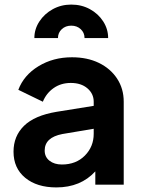

<svg xmlns="http://www.w3.org/2000/svg" viewBox="-20 -806 620 838"><path d="M226 12Q332 12 396 -58V0H520V-362Q520 -419 491 -463Q462 -507 411.5 -531.5Q361 -556 294 -556Q212 -556 148 -517Q84 -478 60 -414L167 -362Q182 -399 214 -421.5Q246 -444 289 -444Q334 -444 361.5 -420.5Q389 -397 389 -362V-344L227 -318Q131 -302 85 -257Q39 -212 39 -144Q39 -72 90 -30Q141 12 226 12ZM175 -149Q175 -206 252 -221L389 -244V-222Q389 -166 350.5 -127Q312 -88 250 -88Q217 -88 196 -104.5Q175 -121 175 -149ZM130 -640H233Q233 -663 249.5 -678.5Q266 -694 291 -694Q316 -694 332.5 -678.5Q349 -663 349 -640H452Q452 -679 430.5 -712.5Q409 -746 372.5 -766Q336 -786 291 -786Q247 -786 210.5 -766Q174 -746 152 -712.5Q130 -679 130 -640Z"/></svg>

Font: Plus Jakarta Sans
Style: Bold
Weight: 700
Designer: Gumpita Rahayu
Foundry: Tokotype
Version: Version 2.004; ttfautohint (v1.8.3)